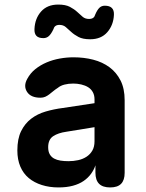

<svg xmlns="http://www.w3.org/2000/svg" viewBox="-20 -811 640 841"><path d="M214 -683Q204 -662 194 -653Q184 -644 170 -644Q149 -644 139.5 -654Q130 -664 131 -684Q133 -730 160 -760.5Q187 -791 235 -791Q267 -791 286 -781Q305 -771 318 -759Q331 -747 342 -737.5Q353 -728 370 -728Q376 -728 381 -729.5Q386 -731 389 -733.5Q392 -736 394 -739.5Q396 -743 397 -747Q406 -768 415.5 -777Q425 -786 439 -786Q460 -786 470 -776Q480 -766 479 -746Q477 -701 450 -670Q423 -639 375 -639Q343 -639 324 -649Q305 -659 292 -671Q279 -683 268 -692.5Q257 -702 240 -702Q234 -702 229.5 -700.5Q225 -699 222 -696.5Q219 -694 217 -690.5Q215 -687 214 -683ZM394 -359V-376Q394 -394 386.5 -407.5Q379 -421 366 -429Q353 -437 336 -441Q319 -445 301 -445Q280 -445 262.5 -440.5Q245 -436 233 -426Q222 -419 213 -411.5Q204 -404 195.5 -397.5Q187 -391 178 -387Q169 -383 157 -383Q115 -383 98.5 -408.5Q82 -434 99 -465Q113 -491 135 -508.5Q157 -526 184 -537.5Q211 -549 241.5 -554.5Q272 -560 302 -560Q348 -560 388.5 -549.5Q429 -539 459.5 -516.5Q490 -494 508 -458.5Q526 -423 526 -372V-54Q526 -22 510.5 -6Q495 10 462.5 10Q430 10 414 -6Q398 -22 398 -55V-87Q392 -68 379 -50Q366 -32 346.5 -18.5Q327 -5 299.5 2.5Q272 10 236 10Q197 10 163.5 -0.5Q130 -11 106 -31Q82 -51 69 -81.5Q56 -112 56 -152Q56 -203 72.5 -236.5Q89 -270 116.5 -291Q144 -312 180 -322.5Q216 -333 255 -338ZM394 -254 271 -234Q235 -229 213 -214.5Q191 -200 191 -166Q191 -147 198 -135Q205 -123 217 -116.5Q229 -110 245 -107.5Q261 -105 280 -105Q302 -105 322.5 -109.5Q343 -114 359 -124.5Q375 -135 384.5 -151.5Q394 -168 394 -192Z"/></svg>

Font: Maple Mono Normal NL
Style: Bold
Weight: 700
Monospace: yes
Designer: subframe7536
Version: Version 7.000